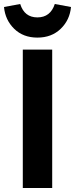

<svg xmlns="http://www.w3.org/2000/svg" viewBox="-41 -940 375 960"><path d="M-21 -905 60 -920Q81 -853 146 -853Q211 -853 233 -920L314 -905Q308 -840 262.5 -796Q217 -752 146 -752Q75 -752 30 -796Q-15 -840 -21 -905ZM220 -692V0H73V-692Z"/></svg>

Font: Fira Sans SemiBold
Style: Regular
Weight: 600
Designer: bBox Type GmbH & Carrois Corporate GbR & Edenspiekermann AG
Foundry: bBox Type GmbH & Carrois Corporate GbR & Edenspiekermann AG
Version: Version 4.301;PS 004.301;hotconv 1.0.88;makeotf.lib2.5.64775